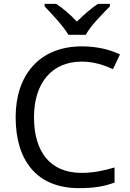

<svg xmlns="http://www.w3.org/2000/svg" viewBox="-20 -964 672 994"><path d="M334 -784H424C448 -829 511 -893 549 -931V-944H487C452 -921 414 -888 378 -852C345 -888 306 -921 271 -944H211V-931C247 -893 308 -829 334 -784ZM403 -645C467 -645 521 -626 565 -606L601 -682C547 -709 477 -724 404 -724C183 -724 61 -574 61 -358C61 -133 170 10 389 10C468 10 520 1 573 -19V-97C519 -81 464 -69 402 -69C238 -69 156 -180 156 -357C156 -536 250 -645 403 -645Z"/></svg>

Font: Noto Sans Nandinagari
Style: Regular
Weight: 400
Designer: Ek Type
Foundry: Ek Type
Version: Version 1.002